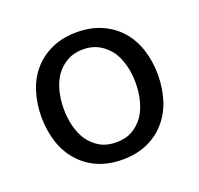

<svg xmlns="http://www.w3.org/2000/svg" viewBox="-94 -587 730 703"><g transform="rotate(-20 271.0 -236.0)"><path d="M367.2 -465.3Q409.2 -446.8 438.5 -414.1Q468.3 -380.4 482.9 -335.4Q498 -288.6 498 -235.8Q498 -183.6 482.9 -136.7Q468.3 -91.8 438.5 -58.1Q408.7 -24.4 367.2 -6.3Q324.7 12.2 271 12.2Q217.3 12.2 174.8 -6.3Q133.3 -24.4 103.5 -58.1Q73.7 -91.8 59.1 -136.7Q43.9 -183.6 43.9 -235.8Q43.9 -288.6 59.1 -335.4Q73.7 -380.4 103.5 -414.1Q132.8 -446.8 174.8 -465.3Q217.3 -483.9 271 -483.9Q324.7 -483.9 367.2 -465.3ZM332.5 -69.3Q358.4 -84 376.5 -108.4Q393.1 -131.3 402.3 -166Q411.1 -198.7 411.1 -235.8Q411.1 -273.4 402.3 -306.2Q393.1 -340.3 376.5 -363.3Q358.4 -387.7 332.5 -402.3Q306.2 -417 271 -417Q235.8 -417 209.5 -402.3Q183.6 -387.7 165.5 -363.3Q148.9 -340.3 139.6 -306.2Q130.9 -273.4 130.9 -235.8Q130.9 -199.2 139.6 -166Q148.9 -131.3 165.5 -108.4Q183.6 -84 209.5 -69.3Q234.9 -55.2 271 -55.2Q307.1 -55.2 332.5 -69.3Z"/></g></svg>

Font: Post Grotesk Regular
Style: Regular
Weight: 500
Version: 0.900; ttfautohint (v0.96) -l 8 -r 50 -G 200 -x 14 -w "gGD" 